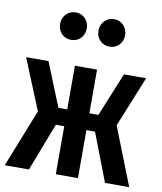

<svg xmlns="http://www.w3.org/2000/svg" viewBox="-88 -852 780 922"><g transform="rotate(10 301.5 -391.0)"><path d="M594 -529 494 -282 605 0H487L397 -234H355V0H247V-234H206L116 0H-2L110 -282L9 -529H118L204 -316H247V-529H355V-316H399L486 -529ZM272 -715Q272 -686 253.5 -667Q235 -648 207 -648Q179 -648 160.5 -667Q142 -686 142 -715Q142 -743 160.5 -762.5Q179 -782 207 -782Q235 -782 253.5 -762.5Q272 -743 272 -715ZM459 -715Q459 -686 440.5 -667Q422 -648 394 -648Q366 -648 347.5 -667Q329 -686 329 -715Q329 -743 347.5 -762.5Q366 -782 394 -782Q422 -782 440.5 -762.5Q459 -743 459 -715Z"/></g></svg>

Font: Fira Sans Extra Condensed Medium
Style: Regular
Weight: 500
Width: 1
Designer: Carrois Corporate & Edenspiekermann AG
Foundry: Carrois Corporate GbR & Edenspiekermann AG
Version: Version 4.203